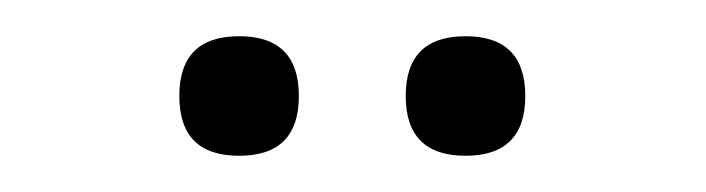

<svg xmlns="http://www.w3.org/2000/svg" viewBox="-20 -712 390 106"><path d="M237 -626Q204 -626 204 -659Q204 -692 237 -692Q270 -692 270 -659Q270 -626 237 -626ZM112 -626Q79 -626 79 -659Q79 -692 112 -692Q145 -692 145 -659Q145 -626 112 -626Z"/></svg>

Font: Khand Light
Style: Regular
Weight: 300
Designer: Devanagari: Sanchit Sawaria, Jyotish Sonowal; Latin: Satya Rajpurohit
Foundry: Indian Type Foundry
Version: Version 1.101;PS 1.0;hotconv 1.0.78;makeotf.lib2.5.61930; tt